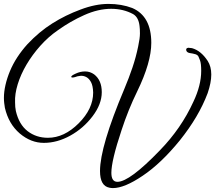

<svg xmlns="http://www.w3.org/2000/svg" viewBox="-28 -865 1100 981"><path d="M549 96Q544 96 540 95.5Q536 95 531 94Q483 85 483 9Q483 -116 607 -410Q631 -467 649 -520.5Q667 -574 678 -628Q687 -670 687 -694Q687 -718 685 -732Q680 -777 652 -793Q602 -820 540 -820Q474 -820 402.5 -788Q331 -756 267 -710Q219 -677 178 -631Q137 -585 107.5 -535Q78 -485 62.5 -434.5Q47 -384 49 -342Q49 -317 53 -298Q69 -229 113 -195Q157 -161 217 -161Q300 -161 374 -235Q448 -309 448 -392Q447 -427 437 -445.5Q427 -464 412.5 -471.5Q398 -479 382.5 -477.5Q367 -476 355 -471Q336 -466 336 -472.5Q336 -479 359 -489Q382 -500 407 -500Q432 -500 453 -485Q492 -455 492 -394Q492 -333 445 -271Q398 -209 331 -172Q264 -135 196 -135Q130 -135 73 -183Q16 -232 -3 -314Q-5 -326 -6.5 -338.5Q-8 -351 -8 -365Q-8 -396 0 -431Q8 -466 23 -502Q38 -538 60.5 -572.5Q83 -607 112 -639Q172 -703 239.5 -745.5Q307 -788 383 -816Q459 -845 526 -845Q593 -845 648 -824Q745 -782 745 -646Q745 -546 673 -398Q627 -304 593 -200Q541 -44 541 18Q541 64 572 64Q634 64 789 -97Q898 -209 960 -345Q1000 -429 1000 -503Q1000 -541 994 -556.5Q988 -572 986 -576Q984 -581 978 -584.5Q972 -588 970 -588Q957 -592 941 -594Q926 -597 923.5 -608Q921 -619 934 -621L953 -619Q999 -606 1033 -554Q1070 -497 1033 -389Q1010 -328 974.5 -268Q939 -208 891 -148Q795 -30 701 33Q608 96 549 96Z"/></svg>

Font: #9Slide05 Great Vibes
Style: Regular
Weight: 400
Designer: Robert E. Leuschke
Foundry: Robert E. Leuschke
Version: Version 1.001